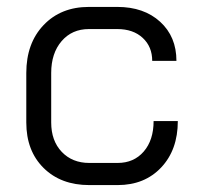

<svg xmlns="http://www.w3.org/2000/svg" viewBox="-20 -527 576 555"><path d="M56 -173V-316Q56 -402 106 -454.5Q156 -507 237 -507H319Q396 -507 443 -464Q490 -421 490 -351H420Q420 -392 392.5 -417.5Q365 -443 319 -443H237Q188 -443 158 -408Q128 -373 128 -316V-173Q128 -120 158.5 -88Q189 -56 238 -56H320Q367 -56 395.5 -89Q424 -122 424 -177H494Q494 -94 446 -43Q398 8 320 8H238Q156 8 106 -41.5Q56 -91 56 -173Z"/></svg>

Font: Stavian Regular
Style: Regular
Weight: 400
Version: Version 1.000; ttfautohint (v1.6)